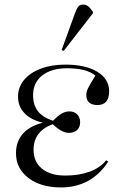

<svg xmlns="http://www.w3.org/2000/svg" viewBox="-20 -807 537 841"><path d="M247 14Q159 14 104.5 -27.5Q50 -69 50 -136Q50 -187 80 -221Q110 -255 166 -269V-270Q115 -282 87 -311.5Q59 -341 59 -383Q59 -425 85 -456.5Q111 -488 158 -506Q205 -524 266 -524Q355 -524 406.5 -492.5Q458 -461 458 -407Q458 -347 407 -347Q358 -347 358 -391Q358 -405 365.5 -420.5Q373 -436 398 -476Q359 -508 274 -508Q205 -508 165 -476.5Q125 -445 125 -390Q125 -347 146 -320Q167 -293 212 -278Q235 -301 251 -310Q267 -319 284 -319Q305 -319 318 -306Q331 -293 331 -272Q331 -250 318 -237.5Q305 -225 281 -225Q251 -225 211 -263Q127 -232 127 -151Q127 -98 164 -68Q201 -38 266 -38Q326 -38 372.5 -55Q419 -72 445 -105L454 -99Q380 14 247 14ZM259 -584 250 -588 308 -748Q316 -770 323 -778.5Q330 -787 345 -787Q356 -787 365.5 -780Q375 -773 387 -755V-749Z"/></svg>

Font: Literata 72pt Light
Style: Regular
Weight: 300
Designer: Latin by Veronika Burian and Jose Scaglione. Greek by Irene Vlachou. Cyrillic by Vera Evstafieva.
Foundry: TypeTogether
Version: Version 3.002